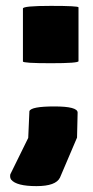

<svg xmlns="http://www.w3.org/2000/svg" viewBox="-20 -526 317 653"><path d="M242 -58 184 78Q170 107 104 107Q36 107 18 85Q13 78 15 67L76 -57L80 -148Q86 -164 165 -164Q244 -164 244 -143ZM58 -317V-497Q58 -506 153 -506Q247 -506 247 -501V-318Q247 -311 153 -311Q58 -311 58 -317Z"/></svg>

Font: FC Lilita One
Style: Regular
Weight: 400
Designer: Juan Montoreano
Foundry: Juan Montoreano
Version: Version 1.002